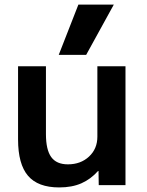

<svg xmlns="http://www.w3.org/2000/svg" viewBox="-20 -810 642 840"><path d="M59 -200V-520H181V-223Q181 -155 204 -123Q227 -91 277 -91Q333 -91 369.5 -125Q406 -159 406 -212V-520H529V0H412L411 -62H409Q377 -26 336 -8Q295 10 239 10Q146 10 102.5 -41Q59 -92 59 -200ZM237 -570 323 -790H478L357 -570Z"/></svg>

Font: Enso SemiBold
Style: Regular
Weight: 600
Designer: Coji Morishita
Foundry: UNDERFOREST DESIGN
Version: Version 1.000